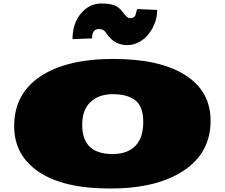

<svg xmlns="http://www.w3.org/2000/svg" viewBox="-20 -1062 1292 1104"><path d="M547.9 -895Q509.3 -895 509.3 -841.3L397 -836.9Q397 -927.2 445.3 -984.6Q493.7 -1042 564 -1042Q610.4 -1042 638.2 -1031.2Q666 -1020.5 688.5 -989Q710.9 -957.5 726.3 -957.5Q741.7 -957.5 750.5 -963.9Q759.3 -970.2 762.9 -990Q766.6 -1009.8 771.5 -1009.8L883.8 -1004.9Q883.8 -931.6 836.4 -868.7Q814.5 -839.4 781.5 -821Q748.5 -802.7 712.2 -802.7Q675.8 -802.7 646 -818.4Q616.2 -834 586.9 -877Q574.7 -895 547.9 -895ZM626.5 -176.3Q712.4 -176.3 758.1 -222.7Q803.7 -269 803.7 -360.1Q803.7 -451.2 757.3 -485.8Q710.9 -520.5 629.4 -520.5Q547.9 -520.5 500.2 -475.3Q452.6 -430.2 452.6 -344.2Q452.6 -176.3 626.5 -176.3ZM61.5 -336.4Q61.5 -522.9 212.6 -623Q363.8 -723.1 631.3 -723.1Q898.9 -723.1 1044.9 -630.4Q1190.9 -537.6 1190.9 -367.7Q1190.9 -183.6 1036.1 -80.8Q881.3 22 613.3 22Q345.2 22 203.4 -73.5Q61.5 -168.9 61.5 -336.4Z"/></svg>

Font: Seymour One
Style: Book
Weight: 400
Designer: vernon adams
Foundry: vernon adams
Version: Version 1.000; ttfautohint (v0.93) -l 8 -r 50 -G 200 -x 0 -w